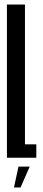

<svg xmlns="http://www.w3.org/2000/svg" viewBox="-20 -695 188 846"><path d="M10.5 0H140V-59H90V-675H10.5ZM41.5 131H70.5L111 39H61.5Z"/></svg>

Font: Anybody UltraCondensed
Style: Regular
Weight: 400
Width: 1
Version: Version 1.113;gftools[0.9.25]